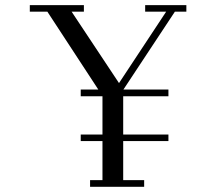

<svg xmlns="http://www.w3.org/2000/svg" viewBox="-20 -722 833 742"><path d="M95.2 -676.8V-702.1H304.2V-676.8H256.8L439.9 -400.9L622.1 -676.8H541V-702.1H700.2V-676.8H655.8L457 -376H630.9V-350.1H456.1V-202.1H630.9V-176.8H456.1V-25.9H537.1V0H328.1V-25.9H376V-176.8H292V-202.1H376V-350.1H292V-376H359.9L163.1 -676.8Z"/></svg>

Font: Dehuti Alt
Style: Book
Weight: 400
Version: Version 1.2